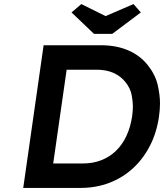

<svg xmlns="http://www.w3.org/2000/svg" viewBox="-20 -922 805 942"><path d="M94 0 194 -700H475Q551 -700 609 -675Q667 -650 704.5 -603Q742 -556 753.5 -506Q765 -456 765 -415Q765 -384 760 -350Q749 -272 716 -207.5Q683 -143 632.5 -96.5Q582 -50 516.5 -25Q451 0 375 0ZM241 -120H387Q436 -120 477 -136Q518 -152 549 -182Q580 -212 600 -254.5Q620 -297 628 -350Q632 -377 632 -400Q632 -424 626 -456Q620 -488 596.5 -518Q573 -548 537.5 -564Q502 -580 453 -580H307ZM441 -756 331 -861 379 -902 498 -843 635 -902 671 -861 531 -756Z"/></svg>

Font: Lexend Med
Style: Italic
Weight: 500
Italic angle: -8.13011°
Designer: Bonnie Shaver-Troup, Thomas Jockin
Foundry: Lexend
Version: Version 1.007